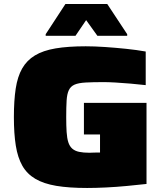

<svg xmlns="http://www.w3.org/2000/svg" viewBox="-20 -926 803 954"><path d="M413 8Q323 8 260 -2.5Q197 -13 155.5 -37.5Q114 -62 91 -102.5Q68 -143 58.5 -202.5Q49 -262 49 -344Q49 -426 58 -485.5Q67 -545 90 -585.5Q113 -626 153.5 -650.5Q194 -675 256 -685.5Q318 -696 406 -696Q449 -696 501 -692.5Q553 -689 606 -683.5Q659 -678 704 -670V-503Q669 -507 629 -510.5Q589 -514 553.5 -516Q518 -518 496 -518Q441 -518 405.5 -516Q370 -514 350.5 -505.5Q331 -497 322 -478Q313 -459 311 -426.5Q309 -394 309 -344Q309 -301 311 -270Q313 -239 319.5 -219Q326 -199 339 -187.5Q352 -176 373 -171.5Q394 -167 425 -167Q428 -167 436.5 -167.5Q445 -168 456 -168Q467 -168 477 -168V-258H397V-415H708V-12Q663 -7 610.5 -2Q558 3 506.5 5.5Q455 8 413 8ZM207 -748V-756L305 -906H513L612 -756V-748H464L408 -826L355 -748Z"/></svg>

Font: Saira Expanded Black
Style: Regular
Weight: 900
Width: 7
Designer: Hector Gatti with collaboration of the Omnibus-Type team
Foundry: Omnibus-Type
Version: Version 1.101